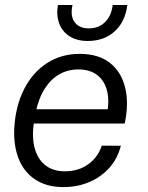

<svg xmlns="http://www.w3.org/2000/svg" viewBox="-20 -754 605 784"><path d="M239 10Q171.2 10 124.4 -20.6Q77.7 -51.2 56 -106.3Q34.3 -161.5 38.5 -234.7Q44.3 -323.3 78.8 -390.7Q113.2 -458 171.4 -496Q229.7 -534 305.5 -534Q381.7 -534 428.3 -497.6Q475 -461.2 490.9 -396.8Q506.8 -332.3 489.3 -249.5H117.7Q109.8 -190.8 122.2 -146.9Q134.7 -103 165.8 -78.7Q197 -54.5 244.7 -54.5Q300.3 -54.5 340.2 -83.2Q380.2 -112 395.5 -159.3L473.5 -158.8Q459.8 -105.5 425.7 -67.8Q391.5 -30.2 343.4 -10.1Q295.3 10 239 10ZM125.3 -293.2 114.2 -307.7H430.3L417.5 -292.8Q427.3 -346.2 416.3 -386.3Q405.3 -426.3 375.8 -448.4Q346.2 -470.5 299.5 -470.5Q257.7 -470.5 222.8 -450.9Q188 -431.3 162.8 -392.2Q137.7 -353 125.3 -293.2ZM338.1 -586.7Q295.1 -586.7 265.3 -605.1Q235.4 -623.4 222.4 -656.5Q209.3 -689.6 216.4 -733.6H276.1Q266 -688.4 284.9 -663.3Q303.7 -638.1 342.4 -638.1Q384 -638.1 409.8 -664.6Q435.6 -691.1 440.1 -733.6H499.9Q491.7 -666 448.8 -626.4Q405.9 -586.7 338.1 -586.7Z"/></svg>

Font: Mona Sans ExtraLight
Style: Italic
Weight: 200
Italic angle: -11.6951°
Designer: Deni Anggara
Foundry: GitHub
Version: Version 2.000